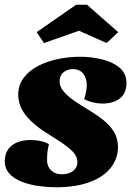

<svg xmlns="http://www.w3.org/2000/svg" viewBox="-39 -770 555 812"><path d="M203 22Q163 22 123.5 16.5Q84 11 51.5 -2Q19 -15 0 -36.5Q-19 -58 -19 -90Q-18 -119 -4.5 -138.5Q9 -158 34 -168Q59 -178 91 -178Q111 -178 132.5 -173.5Q154 -169 168 -160Q163 -141 161.5 -125.5Q160 -110 160 -90Q161 -65 177.5 -49Q194 -33 222 -33Q252 -33 270 -47Q288 -61 288 -83Q289 -109 266.5 -131Q244 -153 210.5 -174Q177 -195 142 -218Q113 -238 89.5 -260.5Q66 -283 52 -310.5Q38 -338 38 -372Q39 -412 62 -442Q85 -472 123 -491.5Q161 -511 207 -520.5Q253 -530 300 -530Q347 -530 392.5 -519Q438 -508 467 -483.5Q496 -459 496 -417Q495 -374 467 -353Q439 -332 394 -332Q375 -332 354 -337Q333 -342 317 -351Q321 -363 324 -377Q327 -391 328 -406Q329 -438 314 -457.5Q299 -477 270 -478Q248 -478 231 -465.5Q214 -453 213 -428Q212 -405 229.5 -384Q247 -363 275.5 -343.5Q304 -324 336 -305Q371 -284 399 -261.5Q427 -239 443.5 -211.5Q460 -184 460 -146Q459 -98 429 -60Q399 -22 342 -0.5Q285 21 203 22ZM147 -588 116 -634 283 -750H329L461 -634L412 -588L295 -640Z"/></svg>

Font: Sansita Swashed Light ExtraBold
Style: Regular
Weight: 800
Version: Version 1.003